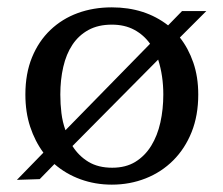

<svg xmlns="http://www.w3.org/2000/svg" viewBox="-20 -488 605 522"><path d="M26 1 98 -73Q75 -104 62 -143.5Q49 -183 49 -231Q49 -288 67 -332Q85 -376 117 -406.5Q149 -437 191.5 -452.5Q234 -468 284 -468Q374 -468 437 -419L475 -458H541L469 -386Q492 -357 505.5 -318Q519 -279 519 -231Q519 -174 501 -129Q483 -84 451 -52Q419 -20 376 -3Q333 14 284 14Q239 14 199 -0.5Q159 -15 128 -42L88 -1ZM285 -32Q322 -32 348 -48Q374 -64 391 -91.5Q408 -119 416 -155Q424 -191 424 -231Q424 -282 410 -326L177 -91Q194 -64 220.5 -48Q247 -32 285 -32ZM144 -231Q144 -205 147 -180.5Q150 -156 158 -134L388 -369Q371 -393 345 -407Q319 -421 284 -421Q247 -421 220.5 -406.5Q194 -392 177 -366.5Q160 -341 152 -306Q144 -271 144 -231Z"/></svg>

Font: Milonga
Style: Regular
Weight: 400
Designer: Pablo Impallari, Brenda Gallo, Rodrigo Fuenzalida
Foundry: Pablo Impallari, Brenda Gallo, Rodrigo Fuenzalida
Version: Version 1.000; ttfautohint (v0.93) -l 8 -r 50 -G 200 -x 14 -